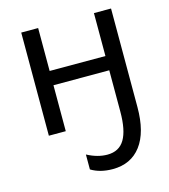

<svg xmlns="http://www.w3.org/2000/svg" viewBox="-115 -628 851 964"><g transform="rotate(-15 310.5 -145.5)"><path d="M352.1 245.1Q286.6 245.1 240.2 216.8V139.2Q293.9 168 345.2 168Q406.2 168 434.6 120.1Q462.9 72.3 462.9 -23.9V-238.8H172.9V0H85V-536.1H172.9V-313H462.9V-536.1H551.8V-23.9Q551.8 106.9 499.5 176Q447.3 245.1 352.1 245.1Z"/></g></svg>

Font: Noto Sans Southeast Asian
Style: Regular
Weight: 400
Designer: Monotype Design Team
Foundry: Monotype Imaging Inc.
Version: Version 1.06 uh; ttfautohint (v1.4.1)